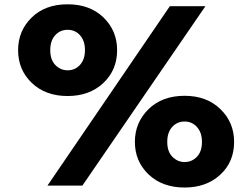

<svg xmlns="http://www.w3.org/2000/svg" viewBox="-20 -837 1148 875"><path d="M594.7 -190.4Q594.7 -278.3 656.7 -339.4Q718.8 -400.4 821.3 -400.4Q921.9 -400.4 984.4 -339.8Q1046.9 -279.3 1046.9 -190.4Q1046.9 -98.6 983.4 -40.5Q919.9 17.6 821.3 17.6Q719.7 17.6 657.2 -42Q594.7 -101.6 594.7 -190.4ZM742.2 -190.4Q742.2 -146.5 765.6 -122.6Q789.1 -98.6 821.3 -98.6Q854.5 -98.6 877.4 -122.6Q900.4 -146.5 900.4 -190.4Q900.4 -232.4 877.9 -257.8Q855.5 -283.2 821.3 -283.2Q787.1 -283.2 764.6 -258.3Q742.2 -233.4 742.2 -190.4ZM62.5 -608.4Q62.5 -696.3 124 -756.8Q185.5 -817.4 288.1 -817.4Q389.6 -817.4 451.7 -757.3Q513.7 -697.3 513.7 -608.4Q513.7 -517.6 450.7 -458.5Q387.7 -399.4 288.1 -399.4Q187.5 -399.4 125 -459Q62.5 -518.6 62.5 -608.4ZM209 -608.4Q209 -564.5 232.4 -540.5Q255.9 -516.6 288.1 -516.6Q322.3 -516.6 344.7 -541.5Q367.2 -566.4 367.2 -608.4Q367.2 -651.4 344.7 -676.3Q322.3 -701.2 288.1 -701.2Q253.9 -701.2 231.4 -676.3Q209 -651.4 209 -608.4ZM196.3 8.8 753.9 -808.6H916L355.5 8.8Z"/></svg>

Font: Gothic A1 Black
Style: Regular
Weight: 900
Version: Version 2.50